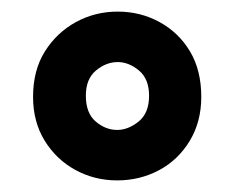

<svg xmlns="http://www.w3.org/2000/svg" viewBox="-20 -732 405 331"><path d="M182 -421Q143 -421 110 -439Q77 -457 57 -489.5Q37 -522 37 -565Q37 -611 57.5 -643.5Q78 -676 111 -694Q144 -712 183 -712Q222 -712 255 -694Q288 -676 307.5 -643.5Q327 -611 327 -565Q327 -522 307 -489Q287 -456 254 -438.5Q221 -421 182 -421ZM182 -508Q201 -508 219 -522.5Q237 -537 237 -567Q237 -596 219.5 -610.5Q202 -625 183 -625Q163 -625 145.5 -610.5Q128 -596 128 -567Q128 -537 145 -522.5Q162 -508 182 -508Z"/></svg>

Font: DM Sans 28pt ExtraBold
Style: Regular
Weight: 800
Version: Version 4.004;gftools[0.9.30]